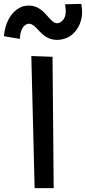

<svg xmlns="http://www.w3.org/2000/svg" viewBox="-77 -984 442 987"><path d="M193 -692 84 -696 101 -17H199ZM257 -962C260 -949 261 -937 261 -927C261 -872 222 -865 222 -865C174 -855 152 -977 43 -952C43 -952 -44 -932 -57 -798L25 -784C28 -861 70 -862 70 -862C115 -863 132 -779 216 -779C297 -779 345 -850 345 -922C345 -935 343 -949 341 -964Z"/></svg>

Font: McLaren
Style: Regular
Weight: 400
Designer: Astigmatic (AOETI)
Foundry: Astigmatic (AOETI)
Version: Version 1.000